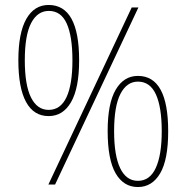

<svg xmlns="http://www.w3.org/2000/svg" viewBox="-20 -744 752 774"><path d="M176 -724Q299 -724 299 -501Q299 -389 266.5 -332.5Q234 -276 176 -276Q116 -276 85 -333Q54 -390 54 -501Q54 -611 86 -667.5Q118 -724 176 -724ZM538 -714 202 0H175L511 -714ZM177 -700Q131 -700 105.5 -651Q80 -602 80 -501Q80 -401 105 -351Q130 -301 176 -301Q224 -301 248 -352Q272 -403 272 -501Q272 -598 249 -649Q226 -700 177 -700ZM536 -438Q658 -438 658 -215Q658 -100 625.5 -45Q593 10 536 10Q478 10 446 -45.5Q414 -101 414 -216Q414 -327 446.5 -382.5Q479 -438 536 -438ZM536 -415Q491 -415 465.5 -365.5Q440 -316 440 -215Q440 -117 464.5 -66Q489 -15 536 -15Q584 -15 608 -67Q632 -119 632 -215Q632 -312 608.5 -363.5Q585 -415 536 -415Z"/></svg>

Font: Noto Sans Khmer UI SemiCondensed Thin
Style: Regular
Weight: 100
Width: 4
Designer: Danh Hong and the Monotype Design Team
Foundry: Monotype Imaging Inc.
Version: Version 2.002; ttfautohint (v1.8.4.7-5d5b)